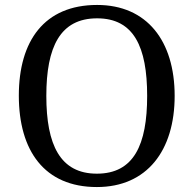

<svg xmlns="http://www.w3.org/2000/svg" viewBox="-20 -745 782 775"><path d="M371 10C573 10 685 -137 685 -358C685 -580 573 -725 372 -725C159 -725 56 -580 56 -359C56 -137 159 10 371 10ZM371 -44C223 -44 167 -160 167 -358C167 -556 223 -671 372 -671C520 -671 574 -556 574 -358C574 -160 520 -44 371 -44Z"/></svg>

Font: Noto Serif
Style: Regular
Weight: 400
Designer: Monotype Design Team
Foundry: Monotype Imaging Inc.
Version: Version 2.015